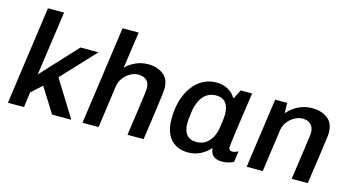

<svg xmlns="http://www.w3.org/2000/svg" viewBox="-79 -1035 2498 1360"><g transform="rotate(15 1170.0 -355.0)"><path d="M30 0 131 -720H249L182 -248L425 -511H557L329 -267L495 0H354L240 -182L163 -111L148 0Z M577 0 678 -720H796L758 -453Q781 -475 806.5 -490Q832 -505 860 -513Q888 -521 918 -521Q986 -521 1031 -487.5Q1076 -454 1076 -383Q1076 -373 1071.5 -335Q1067 -297 1056 -217Q1045 -137 1025 0H907Q918 -77 926.5 -138.5Q935 -200 941.5 -245Q948 -290 951 -317.5Q954 -345 954 -354Q954 -393 932 -412.5Q910 -432 872 -432Q842 -432 813 -415.5Q784 -399 763.5 -371.5Q743 -344 738 -309L695 0Z M1352 10Q1299 10 1260 -12.5Q1221 -35 1200 -79.5Q1179 -124 1179 -190Q1179 -265 1197 -325.5Q1215 -386 1247.5 -430Q1280 -474 1324 -497.5Q1368 -521 1420 -521Q1470 -521 1506.5 -500.5Q1543 -480 1562 -447H1568L1600 -511H1684Q1678 -470 1670.5 -418.5Q1663 -367 1655.5 -314.5Q1648 -262 1641.5 -216Q1635 -170 1631.5 -139.5Q1628 -109 1628 -102Q1628 -89 1635 -83Q1642 -77 1653 -77Q1664 -77 1677 -81.5Q1690 -86 1697 -91L1686 -10Q1673 -3 1651 3.5Q1629 10 1603 10Q1572 10 1552.5 0.5Q1533 -9 1524 -26Q1515 -43 1513 -65Q1482 -31 1442 -10.5Q1402 10 1352 10ZM1392 -77Q1427 -77 1454.5 -94Q1482 -111 1500.5 -142.5Q1519 -174 1526 -217Q1533 -263 1535 -283.5Q1537 -304 1537 -318Q1537 -371 1514 -401.5Q1491 -432 1441 -432Q1402 -432 1373.5 -412Q1345 -392 1328 -357.5Q1311 -323 1304 -281Q1298 -238 1296.5 -219.5Q1295 -201 1295 -188Q1295 -135 1319 -106Q1343 -77 1392 -77Z M1781 0 1853 -511H1941L1943 -436Q1967 -463 1995 -482Q2023 -501 2055.5 -511Q2088 -521 2123 -521Q2191 -521 2236 -487.5Q2281 -454 2281 -383Q2281 -377 2280 -365Q2279 -353 2276 -330Q2273 -307 2267 -265.5Q2261 -224 2252 -159.5Q2243 -95 2229 0H2111Q2124 -89 2132.5 -149Q2141 -209 2146 -246.5Q2151 -284 2154 -304.5Q2157 -325 2158 -334.5Q2159 -344 2159 -349Q2159 -390 2136.5 -411Q2114 -432 2077 -432Q2046 -432 2017 -415.5Q1988 -399 1967.5 -371.5Q1947 -344 1942 -309L1899 0Z"/></g></svg>

Font: Chivo Medium Medium
Style: Italic
Weight: 500
Italic angle: -8.05°
Version: Version 2.002